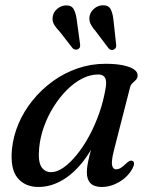

<svg xmlns="http://www.w3.org/2000/svg" viewBox="-20 -715 588 745"><path d="M421.5 -129.5Q411.5 -88.5 415 -73.2Q418.5 -58 430 -58Q439 -58 448 -63.2Q457 -68.5 470.5 -81.5Q478.5 -89 484 -91Q489.5 -93 494.5 -90.5Q500 -87.5 500 -80Q500 -72.5 494 -61Q476 -28.5 442.8 -9Q409.5 10.5 374.5 10.5Q345.5 10.5 331.2 -4Q317 -18.5 317 -46Q317 -57.5 319 -71.5Q321 -85.5 326 -106.2Q331 -127 340 -157.8Q349 -188.5 363 -233.5L372.5 -217Q345 -144.5 306.2 -93.5Q267.5 -42.5 222.2 -16Q177 10.5 129.5 10.5Q77 10.5 48 -24.8Q19 -60 26.5 -137Q31.5 -187 52 -235.2Q72.5 -283.5 106.5 -325.5Q140.5 -367.5 184.5 -399.5Q228.5 -431.5 280.5 -449.5Q332.5 -467.5 389 -467.5Q431.5 -467.5 459.5 -461.2Q487.5 -455 501.2 -444.8Q515 -434.5 514 -421Q513 -410.5 506.8 -404.5Q500.5 -398.5 493.8 -392.2Q487 -386 484.5 -375.5ZM132 -141Q127 -89.5 140.2 -68.2Q153.5 -47 178.5 -47Q201 -47 226.8 -65Q252.5 -83 278.2 -114.8Q304 -146.5 326.5 -188.2Q349 -230 365.8 -278.2Q382.5 -326.5 390.5 -377Q394.5 -403 386.8 -414.5Q379 -426 361.5 -426Q330 -426 299 -410.2Q268 -394.5 239.8 -366.2Q211.5 -338 188.5 -301.5Q165.5 -265 150.8 -224Q136 -183 132 -141ZM278 -636 290.5 -545Q291.5 -539 290.5 -533.8Q289.5 -528.5 284 -525Q278.5 -521.5 272.8 -522.5Q267 -523.5 262.5 -527L209.5 -595Q195.5 -609 188.5 -622.5Q181.5 -636 185 -653Q188 -668.5 202.2 -680.8Q216.5 -693 235 -694Q257.5 -695 266.2 -679Q275 -663 278 -636ZM420.5 -635 430.5 -543.5Q431.5 -537 430.2 -532Q429 -527 423 -523.5Q417.5 -520 412 -521.2Q406.5 -522.5 402.5 -526L350 -595.5Q337 -610 330.8 -623.8Q324.5 -637.5 328 -654.5Q332 -670.5 346.2 -682.2Q360.5 -694 379 -694.5Q401.5 -695 409.8 -678.5Q418 -662 420.5 -635Z"/></svg>

Font: Fraunces
Style: Italic
Weight: 400
Italic angle: -16°
Version: Version 1.000;[b76b70a41]